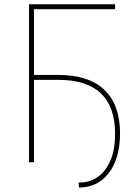

<svg xmlns="http://www.w3.org/2000/svg" viewBox="-20 -747 637 884"><path d="M113.6 0ZM136.4 0H113.6V-727.3H509.9V-704.5H136.4ZM343.8 116.5 341.6 93.8Q420.1 93.8 464.8 33.4Q509.9 -26.6 509.9 -128.2V-130.7Q509.6 -379.3 248.6 -379.3H132.1V-402H248.6Q388.8 -402 460.8 -333.1Q532.7 -264.2 532.7 -132.1Q532 -17 481.2 49.4Q430 116.1 343.8 116.5Z"/></svg>

Font: Linik Sans Thin
Style: Regular
Weight: 100
Designer: Fonts by Rasmus Andersson / Changes by Cristiano Sobral with parts from Marc Monis
Foundry: rsms
Version: Version 3.020; ttfautohint (v1.6)